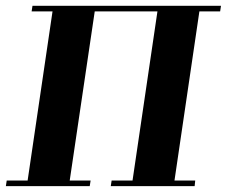

<svg xmlns="http://www.w3.org/2000/svg" viewBox="-20 -635 774 655"><path d="M0 0 2.9 -19H74.2L159.2 -596.2H87.9L90.8 -615.2H733.9L731 -596.2H660.2L575.2 -19H646L644 0H357.9L360.8 -19H432.1L517.1 -596.2H303.2L217.8 -19H289.1L286.1 0Z"/></svg>

Font: Hjet
Style: Italic
Weight: 400
Designer: T. Christopher White
Version: Version 1.2